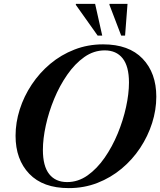

<svg xmlns="http://www.w3.org/2000/svg" viewBox="-20 -955 824 987"><path d="M783.5 -458Q783.5 -390 762 -322.5Q740.5 -255 700.8 -194.8Q661 -134.5 605.2 -88Q549.5 -41.5 481 -14.8Q412.5 12 333.5 12Q201 12 130.5 -61.5Q60 -135 60 -257Q60 -325 81.5 -392.5Q103 -460 143 -520.2Q183 -580.5 238.5 -627Q294 -673.5 362.8 -700.2Q431.5 -727 510 -727Q642.5 -727 713 -653.5Q783.5 -580 783.5 -458ZM200.5 -184.5Q200.5 -101 233 -60Q265.5 -19 325 -19Q381.5 -19 430 -53.2Q478.5 -87.5 517.8 -144Q557 -200.5 585 -268.2Q613 -336 628 -404.8Q643 -473.5 643 -530.5Q643 -614 610.5 -655Q578 -696 518.5 -696Q462 -696 413.5 -661.8Q365 -627.5 325.8 -571Q286.5 -514.5 258.5 -446.8Q230.5 -379 215.5 -310.2Q200.5 -241.5 200.5 -184.5ZM505.5 -772H482L369.5 -930.5L370.5 -935H469ZM623 -772H603L542.5 -930.5L543 -935H635.5Z"/></svg>

Font: Newsreader 72pt SemiBold
Style: Italic
Weight: 600
Italic angle: -17°
Designer: Hugues Gentile
Foundry: Production Type
Version: Version 1.003; ttfautohint (v1.8.3)